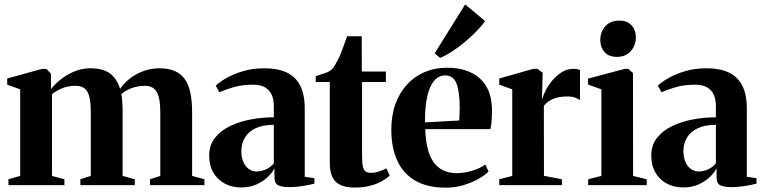

<svg xmlns="http://www.w3.org/2000/svg" viewBox="-20 -835 3442 866"><path d="M18 0V-26.5L71 -41.5V-432L12.5 -453V-481L170 -524.5L190 -523.5L210 -502.5V-433Q227.5 -456 254.8 -477.5Q282 -499 316 -513Q350 -527 387.5 -527Q444 -527 475.8 -503.8Q507.5 -480.5 521.5 -434Q538.5 -459.5 565.5 -480.5Q592.5 -501.5 626.5 -514.2Q660.5 -527 699 -527Q739 -527 767 -515.2Q795 -503.5 812.5 -479.5Q830 -455.5 838.2 -418.2Q846.5 -381 846.5 -329.5V-41.5L902 -26.5V0H656.5V-26.5L703 -41.5V-328Q703 -367 697 -393.8Q691 -420.5 675.8 -434.2Q660.5 -448 633 -448Q611 -448 591.5 -443Q572 -438 556 -429.8Q540 -421.5 527.5 -411Q529 -403 530.2 -390.8Q531.5 -378.5 532.2 -365.2Q533 -352 533 -339V-41.5L588 -26.5V0H342.5V-26.5L389.5 -41.5V-328.5Q389.5 -367.5 384 -394Q378.5 -420.5 363.8 -434.2Q349 -448 321 -448Q287.5 -448 260.8 -437Q234 -426 214.5 -410.5V-41.5L270.5 -26.5V0Z M1068 10.5Q1026.5 10.5 994 -6.8Q961.5 -24 942.5 -56.2Q923.5 -88.5 923.5 -133.5Q923.5 -181 950 -214Q976.5 -247 1019.5 -267.2Q1062.5 -287.5 1113.8 -296.8Q1165 -306 1215 -306V-358Q1215 -386.5 1205.2 -408Q1195.5 -429.5 1175 -441.2Q1154.5 -453 1121 -453Q1071 -453 1031.8 -441.2Q992.5 -429.5 969.5 -419L953 -449Q969.5 -464.5 1000.5 -482.5Q1031.5 -500.5 1075.2 -513.8Q1119 -527 1173.5 -527Q1233 -527 1273.2 -508Q1313.5 -489 1334 -448.8Q1354.5 -408.5 1354.5 -345V-37.5L1398 -31.5V-6.5Q1387.5 -4 1369 -0.2Q1350.5 3.5 1328.5 6.2Q1306.5 9 1284 9Q1252 9 1235 0.8Q1218 -7.5 1218 -36V-76.5Q1209 -57.5 1188.2 -37.2Q1167.5 -17 1137 -3.2Q1106.5 10.5 1068 10.5ZM1137.5 -61.5Q1158 -61.5 1179.5 -71Q1201 -80.5 1215 -98.5V-272Q1166 -272 1133.5 -256.8Q1101 -241.5 1084.8 -214.8Q1068.5 -188 1068.5 -153Q1068.5 -125.5 1077.5 -104.8Q1086.5 -84 1102.2 -72.8Q1118 -61.5 1137.5 -61.5Z M1580 11Q1522.5 11 1495 -14.5Q1467.5 -40 1467.5 -101V-465H1404V-491.5Q1414 -495 1425.8 -498.5Q1437.5 -502 1448.8 -506.2Q1460 -510.5 1467 -514.5Q1476 -520 1482.8 -529.2Q1489.5 -538.5 1495.5 -549.5Q1501.5 -560.5 1507 -571Q1512.5 -581.5 1519.2 -599Q1526 -616.5 1533 -636.2Q1540 -656 1545.5 -671.5H1611.5L1612 -512.5H1720.5V-465H1613V-136Q1613 -100.5 1617 -83.2Q1621 -66 1630.2 -60.8Q1639.5 -55.5 1655 -55.5Q1671.5 -55.5 1690.5 -62Q1709.5 -68.5 1723 -75.5L1738 -42.5Q1723 -29.5 1700.8 -17Q1678.5 -4.5 1648.2 3.2Q1618 11 1580 11Z M1991.5 11.5Q1907 11.5 1852.5 -20.5Q1798 -52.5 1771.5 -111.2Q1745 -170 1745 -249.5Q1745 -315 1764 -366.8Q1783 -418.5 1817 -455Q1851 -491.5 1896.5 -510.5Q1942 -529.5 1996 -529.5Q2090.5 -529.5 2144 -481.5Q2197.5 -433.5 2199 -342.5Q2199 -309.5 2197.2 -287.2Q2195.5 -265 2191.5 -252.5H1898Q1899.5 -203 1908.8 -165.8Q1918 -128.5 1935.5 -103.8Q1953 -79 1979.2 -66.5Q2005.5 -54 2040.5 -54Q2073.5 -54 2110.5 -65.2Q2147.5 -76.5 2169 -93L2183.5 -61.5Q2168.5 -45.5 2138.8 -28.5Q2109 -11.5 2070.8 0Q2032.5 11.5 1991.5 11.5ZM1897 -283 2051.5 -291.5Q2052.5 -306 2052.8 -319.5Q2053 -333 2053.5 -347.5Q2053.5 -419.5 2039.5 -457.2Q2025.5 -495 1987.5 -495Q1967.5 -495 1950.8 -482.8Q1934 -470.5 1921.8 -444.5Q1909.5 -418.5 1903 -378.5Q1896.5 -338.5 1897 -283ZM1964.5 -574 1940.5 -594.5 2078 -815 2168 -740Q2152 -717 2127.5 -692.2Q2103 -667.5 2075 -644.2Q2047 -621 2018.5 -602.5Q1990 -584 1965.5 -574Z M2232 0V-26.5L2290.5 -41.5V-432L2232 -453V-481L2385 -524.5H2404L2427.5 -507L2427 -479.5L2424.5 -390L2427.5 -392Q2430 -405 2441 -426.8Q2452 -448.5 2470.5 -471Q2489 -493.5 2513.2 -509Q2537.5 -524.5 2566 -524.5Q2577 -524.5 2584.2 -523Q2591.5 -521.5 2596 -519V-383Q2589.5 -388.5 2575.2 -394.2Q2561 -400 2540 -400Q2517 -400 2497.2 -395.8Q2477.5 -391.5 2461.5 -382.2Q2445.5 -373 2433 -357.5L2433.5 -42L2514.5 -26.5V0Z M2633 0V-26.5L2692.5 -41.5V-432L2632.5 -453.5V-480.5L2798.5 -524.5H2814L2835 -505.5L2835.5 -41.5L2897 -26.5V0ZM2761.5 -578.5Q2726 -578.5 2706.8 -600.2Q2687.5 -622 2687.5 -654Q2687.5 -691 2710.2 -716.5Q2733 -742 2773 -742H2774Q2809 -742 2828.5 -720.8Q2848 -699.5 2848 -667Q2848 -630.5 2825.2 -604.5Q2802.5 -578.5 2762.5 -578.5Z M3062 10.5Q3020.5 10.5 2988 -6.8Q2955.5 -24 2936.5 -56.2Q2917.5 -88.5 2917.5 -133.5Q2917.5 -181 2944 -214Q2970.5 -247 3013.5 -267.2Q3056.5 -287.5 3107.8 -296.8Q3159 -306 3209 -306V-358Q3209 -386.5 3199.2 -408Q3189.5 -429.5 3169 -441.2Q3148.5 -453 3115 -453Q3065 -453 3025.8 -441.2Q2986.5 -429.5 2963.5 -419L2947 -449Q2963.5 -464.5 2994.5 -482.5Q3025.5 -500.5 3069.2 -513.8Q3113 -527 3167.5 -527Q3227 -527 3267.2 -508Q3307.5 -489 3328 -448.8Q3348.5 -408.5 3348.5 -345V-37.5L3392 -31.5V-6.5Q3381.5 -4 3363 -0.2Q3344.5 3.5 3322.5 6.2Q3300.5 9 3278 9Q3246 9 3229 0.8Q3212 -7.5 3212 -36V-76.5Q3203 -57.5 3182.2 -37.2Q3161.5 -17 3131 -3.2Q3100.5 10.5 3062 10.5ZM3131.5 -61.5Q3152 -61.5 3173.5 -71Q3195 -80.5 3209 -98.5V-272Q3160 -272 3127.5 -256.8Q3095 -241.5 3078.8 -214.8Q3062.5 -188 3062.5 -153Q3062.5 -125.5 3071.5 -104.8Q3080.5 -84 3096.2 -72.8Q3112 -61.5 3131.5 -61.5Z"/></svg>

Font: Merriweather 120pt
Style: Bold
Weight: 700
Designer: Eben Sorkin
Foundry: Eben Sorkin
Version: Version 2.100